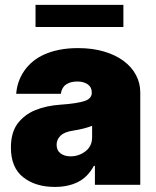

<svg xmlns="http://www.w3.org/2000/svg" viewBox="-20 -747 631 776"><path d="M50.8 -247.2Q78.5 -283.7 122.5 -301.8Q166.5 -320 224.4 -323.9Q258.9 -326.3 283 -330.1Q307.2 -333.8 322.1 -338.8Q350.9 -348.4 350.9 -372.2V-373.6Q350.9 -394.9 334.5 -406.2Q318.2 -417.6 292.6 -417.6Q264.6 -417.6 247 -405.5Q229.4 -393.5 225.9 -367.9H45.5Q49 -417.6 77.4 -459.9Q91.6 -480.8 112.2 -498Q132.8 -515.3 160 -527.3Q187.1 -539.4 221.1 -546Q255 -552.6 295.5 -552.6Q354 -552.6 400.6 -538.7Q447.1 -524.9 479.6 -500.7Q512.1 -476.6 529.5 -443.9Q546.9 -411.2 546.9 -373.6V0H363.6V-76.7H359.4Q334.5 -30.9 294.7 -11.2Q255 8.5 201.7 8.5Q123.6 8.5 73.9 -30.5Q24.1 -69.6 24.1 -150.6Q24.1 -210.6 50.8 -247.2ZM478.7 -727.3V-637.8H123.6V-727.3ZM208.8 -161.9Q208.8 -139.2 224.8 -127.1Q240.8 -115.1 265.6 -115.1Q298.7 -115.1 325.6 -135.7Q352.3 -155.9 352.3 -193.2V-238.6Q337.4 -232.6 318 -227.6Q298.7 -222.7 274.1 -218.8Q240.1 -213.8 224.4 -198.3Q208.8 -182.9 208.8 -161.9Z"/></svg>

Font: Inter P Black
Style: Regular
Weight: 900
Designer: Rasmus Andersson
Foundry: rsms
Version: Version 3.018;git-588b23468